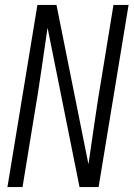

<svg xmlns="http://www.w3.org/2000/svg" viewBox="-20 -755 540 775"><path d="M10 0 131 -735H208L337 -92Q350 -179 362.5 -266.5Q375 -354 390 -441L438 -735H499L378 0H301L172 -643Q159 -556 146.5 -468.5Q134 -381 119 -294L71 0Z"/></svg>

Font: Iosevka Term Curly Light
Style: Italic
Weight: 300
Italic angle: -9°
Designer: Belleve Invis
Foundry: Belleve Invis
Version: Version 32.3.0